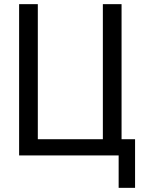

<svg xmlns="http://www.w3.org/2000/svg" viewBox="-20 -748 722 924"><path d="M72 0V-728H162V-78H475V-728H565V-78H630V156H551V0Z"/></svg>

Font: Murecho
Style: Regular
Weight: 400
Designer: Neil Summerour
Foundry: Positype
Version: Version 1.010; ttfautohint (v1.8.3)